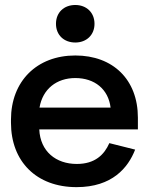

<svg xmlns="http://www.w3.org/2000/svg" viewBox="-20 -736 597 770"><path d="M287 14.5C430.5 14.5 494 -64 522 -136L418.5 -162C398 -115.5 361 -78.5 288 -78.5C204.5 -78.5 141.5 -128.5 137.5 -217H533V-264C533 -417 433 -513.5 282 -513.5C127.5 -513.5 24 -410 24 -256V-244C24 -88.5 126 14.5 287 14.5ZM282 -565.5C326.5 -565.5 359 -595.5 359 -640.5C359 -686 326.5 -716 282 -716C236.5 -716 204.5 -686 204.5 -640.5C204.5 -595.5 236.5 -565.5 282 -565.5ZM138.5 -304.5C151 -379 207 -423 282 -423C359.5 -423 414.5 -378.5 423.5 -304.5Z"/></svg>

Font: MCL Standard Medium
Style: Regular
Weight: 500
Designer: Květoslav Bartoš
Foundry: Florian Karsten
Version: Version 1.001;Glyphs 3.2.3 (3260)